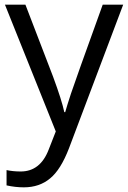

<svg xmlns="http://www.w3.org/2000/svg" viewBox="-20 -555 544 815"><path d="M81.1 240.2Q44.9 240.2 7.8 231.9V167Q35.2 172.9 67.9 172.9Q151.4 172.9 187 79.1L216.8 2.9L1 -535.2H87.9L205.1 -230Q242.7 -128.4 252.9 -79.1H256.8Q263.7 -104 281.2 -157.5Q298.8 -210.9 416 -535.2H502.9L272.9 74.2Q237.8 165.5 192.9 202.1Q147.5 240.2 81.1 240.2Z"/></svg>

Font: Open Sans Hebrew
Style: Regular
Weight: 400
Foundry: Ascender Corporation, Yanek Iontef
Version: Version 2.001;PS 002.001;hotconv 1.0.70;makeotf.lib2.5.58329